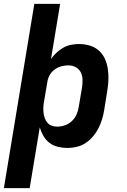

<svg xmlns="http://www.w3.org/2000/svg" viewBox="-33 -755 653 990"><path d="M-13 215 144 -735H277L230 -451Q243 -469 259 -484Q275 -499 294 -509.5Q313 -520 333.5 -524Q354 -528 374 -528Q403 -528 430 -520Q457 -512 477 -494Q497 -476 508 -451.5Q519 -427 523 -399.5Q527 -372 526 -343.5Q525 -315 520 -286L504 -186Q500 -162 493 -139Q486 -116 474.5 -93.5Q463 -71 446.5 -51.5Q430 -32 409 -18Q388 -4 363.5 2Q339 8 316 8Q290 8 265.5 2Q241 -4 222 -18.5Q203 -33 191 -54Q179 -75 172 -98L120 215ZM262 -102Q282 -102 302 -109Q322 -116 337.5 -130.5Q353 -145 361.5 -164.5Q370 -184 373 -204L390 -304Q393 -324 392.5 -344.5Q392 -365 383.5 -382Q375 -399 357.5 -408.5Q340 -418 320 -418Q302 -418 283 -413Q264 -408 248 -396Q232 -384 222.5 -366.5Q213 -349 211 -331L194 -231Q191 -216 190.5 -201.5Q190 -187 191.5 -173Q193 -159 198 -145.5Q203 -132 211.5 -122Q220 -112 233.5 -107Q247 -102 262 -102Z"/></svg>

Font: Iosevka Aile Extrabold Oblique
Style: Regular
Weight: 800
Italic angle: -9°
Designer: Belleve Invis
Foundry: Belleve Invis
Version: Version 31.1.0; ttfautohint (v1.8.4)